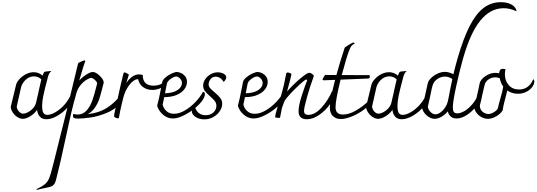

<svg xmlns="http://www.w3.org/2000/svg" viewBox="-20 -1078 4904 1755"><path d="M648 -205Q648 -159 607.5 -108Q567 -57 509.5 -22.5Q452 12 404 12Q365 12 344 -12Q323 -36 319 -74Q294 -38 256 -15Q218 8 188 8Q162 8 136.5 -9.5Q111 -27 95 -52.5Q79 -78 78 -101L127 -303Q133 -327 157.5 -354.5Q182 -382 217 -400Q252 -418 288 -418Q334 -418 369 -387Q378 -411 382.5 -417Q387 -423 396 -424L445 -429L448 -427Q428 -411 419 -377Q388 -261 376.5 -206Q365 -151 365 -109Q365 -67 376 -47.5Q387 -28 413 -28Q445 -28 489.5 -54Q534 -80 574 -126.5Q614 -173 635 -231Q648 -231 648 -205ZM309 -137 328 -219Q332 -239 342 -283.5Q352 -328 358 -352Q330 -380 290 -380Q259 -380 234 -363.5Q209 -347 193 -323.5Q177 -300 173 -282L133 -104Q135 -79 153 -59Q171 -39 192 -39Q209 -39 233.5 -51Q258 -63 279.5 -85.5Q301 -108 309 -137Z M1097 -175Q1097 -163 1092.5 -154Q1088 -145 1080 -135Q1031 -76 952 -44.5Q873 -13 804.5 -3.5Q736 6 693 6Q667 6 657 1Q647 -4 647 -19Q647 -27 650 -36Q678 -31 689 -31Q739 -31 772 -68.5Q805 -106 823.5 -158.5Q842 -211 861 -288Q864 -297 868 -315Q868 -328 847.5 -347Q827 -366 813 -366Q800 -366 772 -349.5Q744 -333 717.5 -301.5Q691 -270 679 -229Q650 -127 629.5 -39Q609 49 584 167Q532 411 492 567Q485 594 474 607.5Q463 621 448 626.5Q433 632 399 639Q356 647 321 657L310 652Q366 627 392 604Q418 581 431 547.5Q444 514 464 434Q592 -69 692 -491Q694 -500 698 -503.5Q702 -507 708 -509Q718 -513 732 -519.5Q746 -526 751 -527Q754 -526 760 -518Q758 -511 755 -507Q747 -489 715 -378Q706 -348 704 -341Q731 -372 768.5 -396Q806 -420 828 -420Q846 -420 870 -403.5Q894 -387 911 -364Q928 -341 928 -322L916 -276Q901 -215 887.5 -174Q874 -133 848 -95Q822 -57 782 -34Q841 -42 887 -58Q933 -74 981 -108.5Q1029 -143 1082 -205Q1097 -196 1097 -175Z M1507 -340Q1507 -319 1487.5 -299.5Q1468 -280 1436.5 -268Q1405 -256 1373 -256Q1323 -256 1287.5 -282Q1252 -308 1242 -355Q1197 -350 1159.5 -298Q1122 -246 1107 -185Q1105 -175 1092 -123.5Q1079 -72 1067 -2Q1066 1 1064.5 2.5Q1063 4 1058 4Q1051 4 1037 -2Q1023 -8 1023 -15Q1023 -29 1028 -52Q1089 -334 1107 -401Q1109 -410 1111.5 -413Q1114 -416 1120 -416Q1124 -416 1137 -409.5Q1150 -403 1158 -396L1140 -338L1134 -318Q1157 -354 1187 -376Q1217 -398 1251 -398Q1261 -398 1271 -396Q1281 -394 1285 -391Q1285 -342 1310.5 -318.5Q1336 -295 1382 -295Q1423 -295 1450 -309Q1477 -323 1497 -357Q1501 -356 1504 -351Q1507 -346 1507 -340Z M1853 -219Q1853 -179 1801.5 -125.5Q1750 -72 1680 -33.5Q1610 5 1563 5Q1518 5 1485 -18.5Q1452 -42 1434.5 -71Q1417 -100 1417 -114Q1433 -171 1452 -272L1463 -328Q1467 -348 1492 -369.5Q1517 -391 1548 -405.5Q1579 -420 1598 -420Q1613 -420 1634.5 -410.5Q1656 -401 1672.5 -381Q1689 -361 1689 -330Q1689 -294 1665 -262Q1641 -230 1594 -210Q1547 -190 1481 -190L1467 -123Q1467 -114 1477.5 -93Q1488 -72 1511.5 -55Q1535 -38 1571 -38Q1619 -38 1672 -69.5Q1725 -101 1769 -148Q1813 -195 1835 -239Q1853 -236 1853 -219ZM1506 -316Q1496 -271 1488 -225Q1565 -228 1604 -255.5Q1643 -283 1643 -318Q1643 -343 1625 -361Q1607 -379 1590 -379Q1578 -379 1559 -369Q1540 -359 1524.5 -344Q1509 -329 1506 -316Z M1733 -63Q1733 -79 1742 -89Q1751 -99 1762 -101Q1773 -63 1798 -44Q1823 -25 1859 -25Q1904 -25 1931 -50.5Q1958 -76 1958 -110Q1958 -135 1943.5 -154Q1929 -173 1900 -198Q1868 -226 1852.5 -246.5Q1837 -267 1837 -296Q1837 -327 1856.5 -355Q1876 -383 1906.5 -400Q1937 -417 1970 -417Q1999 -417 2023.5 -404.5Q2048 -392 2048 -371Q2048 -351 2024 -329Q2011 -352 1992 -364.5Q1973 -377 1952 -377Q1920 -377 1903.5 -353.5Q1887 -330 1887 -307Q1887 -288 1900 -273Q1913 -258 1941 -235Q1975 -206 1993 -183Q2011 -160 2011 -129Q2011 -96 1989.5 -63Q1968 -30 1930.5 -8.5Q1893 13 1848 13Q1800 13 1766.5 -10Q1733 -33 1733 -63Z M2591 -219Q2591 -179 2539.5 -125.5Q2488 -72 2418 -33.5Q2348 5 2301 5Q2256 5 2223 -18.5Q2190 -42 2172.5 -71Q2155 -100 2155 -114Q2171 -171 2190 -272L2201 -328Q2205 -348 2230 -369.5Q2255 -391 2286 -405.5Q2317 -420 2336 -420Q2351 -420 2372.5 -410.5Q2394 -401 2410.5 -381Q2427 -361 2427 -330Q2427 -294 2403 -262Q2379 -230 2332 -210Q2285 -190 2219 -190L2205 -123Q2205 -114 2215.5 -93Q2226 -72 2249.5 -55Q2273 -38 2309 -38Q2357 -38 2410 -69.5Q2463 -101 2507 -148Q2551 -195 2573 -239Q2591 -236 2591 -219ZM2244 -316Q2234 -271 2226 -225Q2303 -228 2342 -255.5Q2381 -283 2381 -318Q2381 -343 2363 -361Q2345 -379 2328 -379Q2316 -379 2297 -369Q2278 -359 2262.5 -344Q2247 -329 2244 -316Z M3034 -216Q3034 -180 2996 -125Q2958 -70 2899.5 -29Q2841 12 2784 12Q2748 12 2728.5 -6Q2709 -24 2709 -61Q2709 -112 2737 -199.5Q2765 -287 2788 -345Q2784 -351 2780 -351Q2776 -351 2771 -348Q2753 -337 2712 -299Q2671 -261 2632 -219Q2593 -177 2579 -151Q2563 -108 2559 -96.5Q2555 -85 2551 -59L2542 -14Q2541 -11 2540 -6.5Q2539 -2 2537.5 -1Q2536 0 2533 0Q2524 0 2509.5 -2Q2495 -4 2495 -8Q2495 -20 2502 -47Q2509 -74 2516 -96Q2523 -118 2527 -130L2536 -158Q2565 -258 2575.5 -303.5Q2586 -349 2596 -405Q2597 -415 2610 -415Q2619 -415 2630.5 -410.5Q2642 -406 2644 -398Q2640 -380 2629.5 -337Q2619 -294 2604 -242Q2662 -307 2724.5 -360Q2787 -413 2808 -413Q2818 -413 2832 -403Q2846 -393 2849 -384Q2817 -298 2788 -196.5Q2759 -95 2759 -63Q2759 -28 2799 -28Q2858 -28 2918.5 -94Q2979 -160 3015 -244Q3025 -244 3029.5 -235.5Q3034 -227 3034 -216Z M3367 -149Q3367 -141 3364 -135Q3361 -129 3354 -120Q3328 -89 3281.5 -58.5Q3235 -28 3184 -9Q3133 10 3095 10Q3052 10 3023.5 -16.5Q2995 -43 2995 -96Q2995 -163 3043 -348L2937 -344Q2935 -345 2931.5 -347.5Q2928 -350 2927 -352Q2930 -357 2938 -372Q2946 -387 2952 -393L3055 -392Q3088 -514 3131 -643Q3149 -657 3177 -673.5Q3205 -690 3211 -690Q3220 -686 3222 -679Q3204 -672 3194 -660.5Q3184 -649 3174 -623Q3145 -549 3104 -392L3359 -391L3360 -375Q3360 -367 3357 -364Q3354 -361 3343 -360Q3329 -359 3093 -350Q3047 -162 3047 -99Q3047 -64 3064 -47.5Q3081 -31 3116 -31Q3218 -31 3362 -166Q3367 -159 3367 -149Z M3896 -205Q3896 -159 3855.5 -108Q3815 -57 3757.5 -22.5Q3700 12 3652 12Q3613 12 3592 -12Q3571 -36 3567 -74Q3542 -38 3504 -15Q3466 8 3436 8Q3410 8 3384.5 -9.5Q3359 -27 3343 -52.5Q3327 -78 3326 -101L3375 -303Q3381 -327 3405.5 -354.5Q3430 -382 3465 -400Q3500 -418 3536 -418Q3582 -418 3617 -387Q3626 -411 3630.5 -417Q3635 -423 3644 -424L3693 -429L3696 -427Q3676 -411 3667 -377Q3636 -261 3624.5 -206Q3613 -151 3613 -109Q3613 -67 3624 -47.5Q3635 -28 3661 -28Q3693 -28 3737.5 -54Q3782 -80 3822 -126.5Q3862 -173 3883 -231Q3896 -231 3896 -205ZM3557 -137 3576 -219Q3580 -239 3590 -283.5Q3600 -328 3606 -352Q3578 -380 3538 -380Q3507 -380 3482 -363.5Q3457 -347 3441 -323.5Q3425 -300 3421 -282L3381 -104Q3383 -79 3401 -59Q3419 -39 3440 -39Q3457 -39 3481.5 -51Q3506 -63 3527.5 -85.5Q3549 -108 3557 -137Z M4700 -984V-975Q4643 -1003 4584 -1003Q4463 -1003 4370.5 -890Q4278 -777 4210 -534Q4181 -431 4150 -289.5Q4119 -148 4119 -94Q4119 -69 4128 -55.5Q4137 -42 4160 -42Q4188 -42 4223 -61.5Q4258 -81 4292.5 -120Q4327 -159 4353 -214Q4367 -214 4367 -190Q4367 -153 4333 -107Q4299 -61 4249 -28Q4199 5 4153 5Q4121 5 4101 -12Q4081 -29 4073 -60Q4050 -31 4016.5 -11.5Q3983 8 3953 8Q3926 8 3899 -9Q3872 -26 3855 -51.5Q3838 -77 3838 -101Q3863 -185 3890 -316Q3894 -338 3918.5 -363Q3943 -388 3978 -404.5Q4013 -421 4046 -421Q4084 -421 4124 -399Q4143 -476 4163 -546Q4215 -726 4272 -838Q4329 -950 4398.5 -1004Q4468 -1058 4558 -1058Q4616 -1058 4653.5 -1037.5Q4691 -1017 4700 -984ZM4082 -192Q4094 -260 4115 -356Q4081 -378 4047 -378Q4012 -378 3980 -357.5Q3948 -337 3935 -300Q3928 -280 3912 -198Q3902 -148 3891 -104Q3891 -81 3913 -57Q3935 -33 3960 -33Q3980 -33 4003.5 -48.5Q4027 -64 4047.5 -93.5Q4068 -123 4076 -163Z M4864 -333Q4864 -308 4844 -281.5Q4824 -255 4789.5 -238Q4755 -221 4714 -221Q4659 -221 4617 -251Q4611 -222 4602 -192Q4599 -181 4589 -141.5Q4579 -102 4575 -71Q4568 -55 4547 -36.5Q4526 -18 4497 -5Q4468 8 4440 8Q4409 8 4380 -8Q4351 -24 4332.5 -51Q4314 -78 4314 -111Q4328 -153 4337 -190Q4346 -227 4354 -265L4364 -315Q4369 -338 4391 -360.5Q4413 -383 4444.5 -397.5Q4476 -412 4508 -412Q4520 -412 4542 -408Q4545 -431 4552.5 -440Q4560 -449 4577 -449Q4587 -449 4600 -446Q4595 -418 4595 -398Q4595 -340 4630 -300Q4665 -260 4725 -260Q4770 -260 4802.5 -284Q4835 -308 4854 -353Q4864 -350 4864 -333ZM4554 -179Q4574 -246 4580 -287Q4558 -315 4550 -355Q4550 -359 4548.5 -361.5Q4547 -364 4542 -365Q4527 -371 4508 -371Q4471 -371 4444 -351Q4417 -331 4410 -303Q4407 -291 4388 -209Q4379 -161 4366 -114Q4366 -77 4391 -56.5Q4416 -36 4444 -36Q4468 -36 4495.5 -53Q4523 -70 4531 -88Q4539 -128 4554 -179Z"/></svg>

Font: Charmonman
Style: Regular
Weight: 400
Designer: Ekaluck Peanpanawate
Foundry: Cadson Demak Co.,Ltd.
Version: Version 1.000; ttfautohint (v1.6)